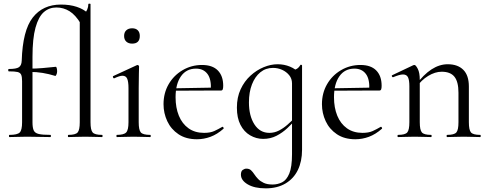

<svg xmlns="http://www.w3.org/2000/svg" viewBox="-20 -751 2673 1052"><path d="M32 0Q29 0 29 -6Q29 -12 32 -12Q75 -12 88 -25Q101 -38 101 -81V-306Q101 -330 96 -341.5Q91 -353 76 -356.5Q61 -360 28 -360Q25 -360 25 -366.5Q25 -373 28 -373Q70 -373 84 -383Q98 -393 99 -418Q104 -584 159.5 -655Q215 -726 314 -726Q363 -726 400.5 -713.5Q438 -701 460 -680L422 -622Q394 -669 361 -689.5Q328 -710 289 -710Q249 -710 220 -684.5Q191 -659 174.5 -599.5Q158 -540 158 -439V-81Q158 -52 164.5 -37Q171 -22 192 -17Q213 -12 256 -12Q259 -12 259 -6Q259 0 256 0Q223 0 192 -1Q161 -2 128 -2Q102 -2 76.5 -1Q51 0 32 0ZM283 -335Q247 -346 213.5 -351.5Q180 -357 143 -357V-375Q178 -375 213 -378Q248 -381 286 -385Q289 -385 291 -377Q293 -369 293 -360Q293 -350 289 -342Q285 -334 283 -335ZM355 0Q352 0 352 -6Q352 -12 355 -12Q394 -12 405.5 -25.5Q417 -39 417 -81V-661Q431 -664 441.5 -674.5Q452 -685 458 -699Q464 -713 464 -728Q464 -731 470 -731Q476 -731 476 -728V-81Q476 -39 487.5 -25.5Q499 -12 539 -12Q542 -12 542 -6Q542 0 539 0Q521 0 497 -1Q473 -2 447 -2Q421 -2 396.5 -1Q372 0 355 0Z M620 0Q618 0 618 -6Q618 -12 620 -12Q659 -12 671.5 -25.5Q684 -39 684 -81V-268Q684 -303 677 -319.5Q670 -336 651 -336Q643 -336 632 -332.5Q621 -329 606 -322Q602 -321 599.5 -326.5Q597 -332 600 -334L730 -394Q733 -395 734 -395Q736 -395 739 -392.5Q742 -390 742 -387Q742 -379 741 -348Q740 -317 740 -269V-81Q740 -39 751.5 -25.5Q763 -12 803 -12Q806 -12 806 -6Q806 0 803 0Q785 0 761.5 -1Q738 -2 712 -2Q686 -2 662.5 -1Q639 0 620 0ZM704 -512Q684 -512 672 -523Q660 -534 660 -554Q660 -574 672 -585Q684 -596 704 -596Q724 -596 735 -585Q746 -574 746 -554Q746 -512 704 -512Z M1059 12Q999 12 958 -15.5Q917 -43 896.5 -87Q876 -131 876 -180Q876 -241 904 -289.5Q932 -338 980.5 -366.5Q1029 -395 1087 -395Q1144 -395 1173.5 -365Q1203 -335 1203 -281Q1203 -268 1200.5 -261.5Q1198 -255 1191 -255H1135Q1139 -316 1117 -345.5Q1095 -375 1054 -375Q1001 -375 971.5 -333Q942 -291 942 -218Q942 -161 960 -117Q978 -73 1013 -48Q1048 -23 1098 -23Q1132 -23 1154 -33Q1176 -43 1198 -56Q1200 -58 1203.5 -53.5Q1207 -49 1205 -46Q1170 -15 1133.5 -1.5Q1097 12 1059 12ZM924 -254 923 -267 1150 -271V-255Z M1436 281Q1374 281 1337 259Q1300 237 1300 206Q1300 187 1310 180Q1320 173 1330 173Q1346 173 1355.5 182Q1365 191 1373.5 204Q1382 217 1394 229.5Q1406 242 1425 251Q1444 260 1474 260Q1501 260 1525.5 248Q1550 236 1565 200Q1580 164 1580 94V-361Q1596 -368 1606.5 -374Q1617 -380 1626 -395Q1627 -397 1631 -396Q1635 -395 1635 -392V70Q1635 133 1612 180.5Q1589 228 1544 254.5Q1499 281 1436 281ZM1422 10Q1384 10 1350.5 -9.5Q1317 -29 1297.5 -67Q1278 -105 1278 -161Q1278 -218 1298.5 -262Q1319 -306 1352.5 -336.5Q1386 -367 1425 -383Q1464 -399 1501 -399Q1537 -399 1568.5 -386Q1600 -373 1620 -350L1580 -294Q1580 -320 1564.5 -339Q1549 -358 1525.5 -368.5Q1502 -379 1476 -379Q1436 -379 1406.5 -355Q1377 -331 1360.5 -288.5Q1344 -246 1344 -190Q1344 -116 1374 -69.5Q1404 -23 1456 -23Q1484 -23 1509 -36Q1534 -49 1556 -68.5Q1578 -88 1596 -107L1604 -100Q1582 -75 1555 -49.5Q1528 -24 1495 -7Q1462 10 1422 10Z M1927 12Q1867 12 1826 -15.5Q1785 -43 1764.5 -87Q1744 -131 1744 -180Q1744 -241 1772 -289.5Q1800 -338 1848.5 -366.5Q1897 -395 1955 -395Q2012 -395 2041.5 -365Q2071 -335 2071 -281Q2071 -268 2068.5 -261.5Q2066 -255 2059 -255H2003Q2007 -316 1985 -345.5Q1963 -375 1922 -375Q1869 -375 1839.5 -333Q1810 -291 1810 -218Q1810 -161 1828 -117Q1846 -73 1881 -48Q1916 -23 1966 -23Q2000 -23 2022 -33Q2044 -43 2066 -56Q2068 -58 2071.5 -53.5Q2075 -49 2073 -46Q2038 -15 2001.5 -1.5Q1965 12 1927 12ZM1792 -254 1791 -267 2018 -271V-255Z M2430 0Q2427 0 2427 -6Q2427 -12 2430 -12Q2469 -12 2480.5 -25.5Q2492 -39 2492 -81V-243Q2492 -303 2470 -330.5Q2448 -358 2400 -358Q2364 -358 2326 -335Q2288 -312 2261 -272L2257 -284Q2301 -343 2344.5 -371Q2388 -399 2433 -399Q2488 -399 2518.5 -368.5Q2549 -338 2549 -277V-81Q2549 -39 2560.5 -25.5Q2572 -12 2611 -12Q2614 -12 2614 -6Q2614 0 2611 0Q2594 0 2570.5 -1Q2547 -2 2521 -2Q2495 -2 2471 -1Q2447 0 2430 0ZM2161 0Q2158 0 2158 -6Q2158 -12 2161 -12Q2200 -12 2211.5 -25.5Q2223 -39 2223 -81V-279Q2223 -312 2215.5 -327.5Q2208 -343 2188 -343Q2178 -343 2164.5 -339Q2151 -335 2134 -328Q2130 -327 2127.5 -332Q2125 -337 2129 -339L2245 -394Q2248 -395 2251 -395Q2258 -395 2269 -374Q2280 -353 2280 -313V-81Q2280 -39 2291.5 -25.5Q2303 -12 2342 -12Q2345 -12 2345 -6Q2345 0 2342 0Q2325 0 2301.5 -1Q2278 -2 2252 -2Q2226 -2 2202 -1Q2178 0 2161 0Z"/></svg>

Font: Cormorant Infant Light
Style: Regular
Weight: 400
Version: Version 4.001